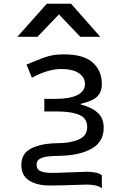

<svg xmlns="http://www.w3.org/2000/svg" viewBox="-20 -850 640 1035"><path d="M449 145Q296 150 250 150Q179 150 137 123.2Q95 96.5 95 39Q95 -22.5 147.5 -49.5Q200 -76.5 286 -78Q358 -78 404 -97.8Q450 -117.5 450 -165Q450 -212.5 407.5 -230.8Q365 -249 291 -249H219V-317H278Q356 -317 397 -337.5Q438 -358 438 -397Q438 -434 404.5 -456Q371 -478 310 -478Q238.5 -478 152 -431L123 -502Q143.5 -509.5 163.5 -518.5Q207 -537.5 241.5 -547.2Q276 -557 324 -557Q432 -557 480.5 -512.2Q529 -467.5 529 -398Q529 -364.5 515.8 -344Q502.5 -323.5 478.5 -311.8Q454.5 -300 415 -290V-287Q477 -270.5 508 -241Q539 -211.5 539 -162Q539 -84 472.5 -47.8Q406 -11.5 300 -10Q259 -9.5 233.2 -6Q207.5 -2.5 192.2 7.8Q177 18 177 38Q177 63 198.2 72.5Q219.5 82 259 82Q287.5 82 358.5 79Q424.5 76 447 76Q507 76 529 95V165Q516 154 493.8 149.5Q471.5 145 449 145ZM232.5 -830H363L520.5 -651.5H413L297.5 -772.5L182 -651.5H73.5Z"/></svg>

Font: JuliaMono Medium
Style: Regular
Weight: 500
Monospace: yes
Designer: cormullion
Foundry: corm
Version: Version 0.054; ttfautohint (v1.8.4)